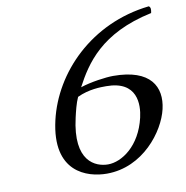

<svg xmlns="http://www.w3.org/2000/svg" viewBox="-77 -734 793 819"><g transform="rotate(-10 320.0 -324.0)"><path d="M256.6 -332C307.2 -356 358.2 -356 382.2 -356C518.2 -356 514.4 -253 501.9 -199C474.5 -80 392 -26 333 -26C279 -26 188.3 -62 231 -247C236.8 -272 244.8 -306.8 256.6 -332ZM276.4 -370C326.1 -463.8 401.5 -582.8 625.4 -630C628.4 -643 629.2 -655 620.4 -660C365.9 -631.8 189.5 -448.2 143.9 -251C93.4 -32 236.2 12 321.2 12C478.2 12 580.9 -125 602.3 -218C623.8 -311 582 -394 419 -394C388 -394 320.9 -385 276.4 -370Z"/></g></svg>

Font: Linux Libertine Mono O
Style: Mono Oblique
Weight: 400
Italic angle: -13°
Designer: Philipp H. Poll
Foundry: Philipp H. Poll
Version: Version 5.1.7